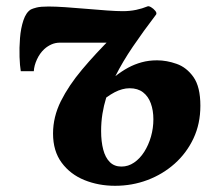

<svg xmlns="http://www.w3.org/2000/svg" viewBox="-20 -588 700 619"><path d="M89 -358.5H47Q44 -375.5 43 -404.5Q42 -433.5 44.5 -465.2Q47 -497 55.5 -522.5Q64 -548 79.5 -557.5Q85.5 -560.5 98.2 -563.8Q111 -567 136.5 -567Q158.5 -567 191 -564.8Q223.5 -562.5 259 -559.5Q294.5 -556.5 325.5 -554.2Q356.5 -552 375.5 -552Q398.5 -552 418.8 -556.2Q439 -560.5 454.5 -567Q459 -569.5 467 -564.8Q475 -560 480.5 -553.2Q486 -546.5 483.5 -541.5Q442 -487 408.5 -437.8Q375 -388.5 352 -342.5Q372.5 -358.5 393.2 -369.8Q414 -381 436.8 -387.2Q459.5 -393.5 486.5 -393.5Q517 -393.5 549.2 -382.2Q581.5 -371 603.8 -339.5Q626 -308 626 -247Q626 -189 603.8 -141.8Q581.5 -94.5 543 -60.2Q504.5 -26 455.2 -7.5Q406 11 351 11Q297.5 11 252 -7.5Q206.5 -26 178.8 -63.5Q151 -101 151 -157.5Q151 -211 176.2 -261.8Q201.5 -312.5 245 -364.2Q288.5 -416 343.5 -470.5L331 -450.5Q326.5 -450.5 314 -450.5Q301.5 -450.5 283.8 -450.5Q266 -450.5 246.2 -450.5Q226.5 -450.5 207.5 -450.5Q188.5 -450.5 174 -450.5Q158.5 -450.5 145.8 -444.8Q133 -439 123 -430Q108 -416 99 -396.2Q90 -376.5 89 -358.5ZM371.5 -51Q393.5 -51 412.2 -63.8Q431 -76.5 445 -98.5Q459 -120.5 466.8 -147.8Q474.5 -175 474.5 -203.5Q474.5 -232 466.2 -254.8Q458 -277.5 441 -290.5Q424 -303.5 398 -303.5Q386 -303.5 374 -300.2Q362 -297 349.5 -290.5Q337 -284 322.5 -273.5Q314.5 -247.5 310.2 -220.8Q306 -194 306 -165.5Q306 -131.5 312.8 -105.8Q319.5 -80 334 -65.5Q348.5 -51 371.5 -51Z"/></svg>

Font: Merriweather 20pt Black
Style: Italic
Weight: 900
Italic angle: -7.8°
Version: Version 2.101